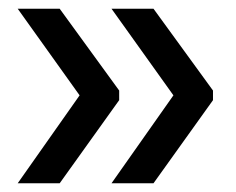

<svg xmlns="http://www.w3.org/2000/svg" viewBox="-20 -463 540 439"><path d="M162 -245 20.5 -443H116.5L252.5 -256V-234L116.5 -44H20.5ZM376.5 -245 235 -443H331L467 -256V-234L331 -44H235Z"/></svg>

Font: Anek Bangla Medium Medium
Style: Regular
Weight: 500
Version: Version 1.003